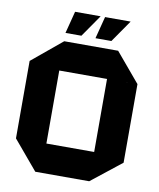

<svg xmlns="http://www.w3.org/2000/svg" viewBox="-95 -959 854 1033"><g transform="rotate(10 332.0 -442.5)"><path d="M201.7 -558.7V-718.5H495.2L628.7 -559.7V-558.7ZM169.2 0 35.7 -158.8V-159.8H462.7V0ZM35.7 -159.8V-581.9L200.7 -718.5H201.7V-159.8ZM462.7 0V-558.7H628.7V-130.4L463.7 0ZM363.3 -763.8 394.5 -884.7H533.5V-883.7L450.3 -763.8ZM199.5 -763.8 230.7 -884.7H369.7V-883.7L286.5 -763.8Z"/></g></svg>

Font: Foldit Thin
Style: Regular
Weight: 100
Designer: Sophia Tai
Foundry: Sophia Tai
Version: Version 1.003